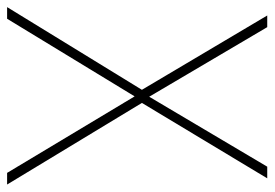

<svg xmlns="http://www.w3.org/2000/svg" viewBox="-136 -620 754 527"><g transform="rotate(90 240.5 -357.0)"><path d="M484 0H452L242 -350L29 0H-3L224 -370L20 -714H52L243 -390L435 -714H467L260 -370Z"/></g></svg>

Font: Noto Sans Display Thin
Style: Regular
Weight: 250
Designer: Monotype Design Team
Foundry: Monotype Imaging Inc.
Version: Version 1.900